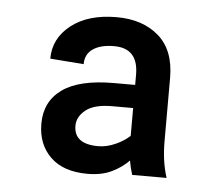

<svg xmlns="http://www.w3.org/2000/svg" viewBox="-38 -761 519 464"><g transform="rotate(5 222.0 -529.5)"><path d="M297.9 -344.2Q292.5 -360.4 289.6 -378.4Q273.9 -361.8 249.3 -349.6Q224.6 -337.4 189.9 -337.4Q131.3 -337.4 99.9 -367.9Q68.4 -398.4 68.4 -448.7Q68.4 -502.4 109.6 -532Q150.9 -561.5 234.4 -561.5H286.1V-586.4Q286.1 -650.4 227.5 -650.4Q194.8 -650.4 176.3 -637.7Q157.7 -625 157.7 -600.6L76.2 -606.9Q76.2 -656.2 117.4 -688.5Q158.7 -720.7 227.5 -720.7Q291 -720.7 329.8 -686.8Q368.7 -652.8 368.7 -585.9V-432.6Q368.7 -408.7 371.6 -387.2Q374.5 -365.7 381.3 -344.2ZM210 -406.2Q230.5 -406.2 251.7 -415.8Q272.9 -425.3 286.1 -438V-505.4H234.9Q191.9 -505.4 171.4 -489Q150.9 -472.7 150.9 -450.7Q150.9 -406.2 210 -406.2Z"/></g></svg>

Font: Vazirmatn UI FD SemiBold
Style: Regular
Weight: 600
Designer: Saber Rastikerdar
Foundry: Saber Rastikerdar
Version: Version 33.003